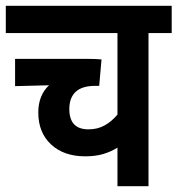

<svg xmlns="http://www.w3.org/2000/svg" viewBox="-20 -642 612 662"><path d="M572 -528H492V0H385V-133Q363 -119 336 -111Q309 -103 274 -103Q200 -103 156 -144Q112 -185 112 -254Q112 -313 149 -348L32 -345V-439H282Q296 -439 309.5 -438.5Q323 -438 330 -437L322 -346H309Q263 -346 241 -325.5Q219 -305 219 -266Q219 -196 285 -196Q317 -196 341.5 -210Q366 -224 385 -247V-528H0V-622H572Z"/></svg>

Font: Noto Sans Condensed SemiBold
Style: Regular
Weight: 600
Width: 3
Designer: Monotype Design Team
Foundry: Monotype Imaging Inc.
Version: Version 2.013; ttfautohint (v1.8.4.7-5d5b)